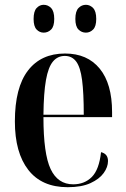

<svg xmlns="http://www.w3.org/2000/svg" viewBox="-20 -770 525 800"><path d="M262 10Q154 10 98 -62Q42 -134 42 -264Q42 -405 96.5 -476Q151 -547 251 -547Q344 -547 395.5 -484Q447 -421 447 -303V-282H161Q161 -129 191 -65.5Q221 -2 285 -2Q332 -2 362.5 -32.5Q393 -63 401 -136Q430 -129 430 -99Q430 -74 412 -49Q394 -24 357 -7Q320 10 262 10ZM329 -292Q329 -383 322 -436.5Q315 -490 297.5 -513.5Q280 -537 250 -537Q220 -537 200.5 -513.5Q181 -490 171.5 -436.5Q162 -383 161 -292ZM338 -634Q320 -634 307 -647Q294 -660 294 -691Q294 -723 307 -736.5Q320 -750 338 -750Q355 -750 368 -736.5Q381 -723 381 -691Q381 -660 368 -647Q355 -634 338 -634ZM162 -634Q145 -634 132.5 -647Q120 -660 120 -691Q120 -723 132.5 -736.5Q145 -750 162 -750Q180 -750 193 -736.5Q206 -723 206 -691Q206 -660 193 -647Q180 -634 162 -634Z"/></svg>

Font: Noto Serif Display Condensed SemiBold
Style: Regular
Weight: 600
Width: 3
Designer: Monotype Design Team
Foundry: Monotype Imaging Inc.
Version: Version 2.009